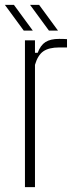

<svg xmlns="http://www.w3.org/2000/svg" viewBox="-40 -765 295 785"><path d="M62 0V-600H103V-549H114Q125.5 -580 145.8 -593Q166 -606 202 -606Q209 -606 218.2 -605.8Q227.5 -605.5 234 -605V-571H202Q160 -571 137.2 -555.2Q114.5 -539.5 103 -500V0ZM160 -640 83 -745H120L197 -640ZM57 -640 -20 -745H17L94 -640Z"/></svg>

Font: Big Shoulders Text Thin Thin
Style: Regular
Weight: 250
Version: Version 2.002